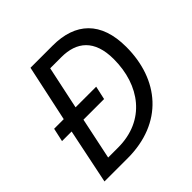

<svg xmlns="http://www.w3.org/2000/svg" viewBox="-183 -874 1033 1033"><g transform="rotate(-45 333.5 -357.0)"><path d="M106 -315 41 0H217C487 0 636 -181 636 -429C636 -622 533 -714 361 -714H192L123 -392H50L33 -315ZM146 -77 196 -315H353L370 -392H213L265 -637H350C466 -637 542 -577 542 -430C542 -232 429 -77 222 -77Z"/></g></svg>

Font: BC Sans
Style: Italic
Weight: 400
Italic angle: -12°
Designer: Monotype Design Team
Designer: Province of B.C.
Foundry: Monotype Imaging Inc.
Version: Version 2.000;GOOG;noto-source:20170915:90ef993387c0